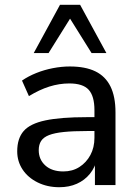

<svg xmlns="http://www.w3.org/2000/svg" viewBox="-20 -774 573 803"><path d="M228 9Q178 9 137.5 -11Q97 -31 74.5 -65Q52 -99 52 -141Q52 -195 79 -226Q106 -257 170 -270.5Q234 -284 342 -284H389V-226H344Q286 -226 247 -222Q208 -218 185 -209Q162 -200 152 -184.5Q142 -169 142 -146Q142 -107 169.5 -82Q197 -57 245 -57Q283 -57 312 -75.5Q341 -94 358 -125.5Q375 -157 375 -198V-313Q375 -372 351 -398.5Q327 -425 270 -425Q228 -425 186.5 -412Q145 -399 101 -372L72 -437Q98 -455 131.5 -468.5Q165 -482 201.5 -489Q238 -496 272 -496Q337 -496 379 -475.5Q421 -455 442 -412.5Q463 -370 463 -304V0H377V-111H386Q378 -74 356 -47Q334 -20 301.5 -5.5Q269 9 228 9ZM121 -552 231 -754H315L425 -552H363L273 -696L183 -552Z"/></svg>

Font: Nunito Sans 12pt ExtraLight Medium
Style: Regular
Weight: 500
Version: Version 3.101;gftools[0.9.27]